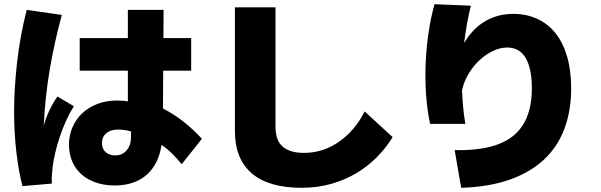

<svg xmlns="http://www.w3.org/2000/svg" viewBox="-20 -805 2860 913"><path d="M274 -734Q240 -609 217.5 -480Q195 -351 188 -206Q197 -243 215 -280.5Q233 -318 253 -346L331 -300Q311 -268 294.5 -231.5Q278 -195 265 -156.5Q252 -118 243 -80Q234 -42 230 -8Q228 12 226.5 30Q225 48 227 68L87 80Q69 14 58 -80Q47 -174 47 -275Q47 -382 61 -507Q75 -632 107 -758ZM756 -469 755 -289Q808 -262 855 -224.5Q902 -187 940 -145L844 -24Q823 -50 799 -74Q775 -98 748 -116Q742 -73 725 -37.5Q708 -2 680.5 23.5Q653 49 614 63Q575 77 525 77Q480 77 440.5 64.5Q401 52 371.5 27.5Q342 3 325 -33.5Q308 -70 308 -117Q308 -160 324 -198.5Q340 -237 370 -265.5Q400 -294 442.5 -310.5Q485 -327 538 -327Q569 -327 588 -323V-469H359V-624H588V-758H758L757 -624H889V-469ZM603 -180Q586 -185 569 -187Q552 -189 541 -189Q506 -189 485.5 -171.5Q465 -154 465 -125Q465 -97 482.5 -81.5Q500 -66 528 -66Q562 -66 582.5 -90.5Q603 -115 603 -154Z M1290 -770V-203Q1290 -137 1324.5 -107.5Q1359 -78 1425 -78Q1516 -78 1592 -131Q1668 -184 1714 -275L1847 -153Q1816 -102 1772.5 -58Q1729 -14 1674.5 18.5Q1620 51 1554.5 69.5Q1489 88 1414 88Q1258 88 1177.5 19.5Q1097 -49 1097 -183V-770Z M2025 -216Q2011 -283 2006 -355.5Q2001 -428 2004 -501.5Q2007 -575 2017.5 -647Q2028 -719 2046 -785L2219 -778Q2198 -692 2187 -600Q2226 -668 2286 -703.5Q2346 -739 2420 -739Q2484 -739 2535.5 -715Q2587 -691 2622.5 -646Q2658 -601 2677 -535Q2696 -469 2696 -385Q2696 -279 2664 -193Q2632 -107 2566.5 -46Q2501 15 2403 49.5Q2305 84 2173 88L2142 -91Q2332 -87 2420.5 -159Q2509 -231 2509 -385Q2509 -437 2500.5 -474Q2492 -511 2476.5 -534.5Q2461 -558 2439.5 -568.5Q2418 -579 2392 -579Q2360 -579 2326 -563.5Q2292 -548 2262 -520.5Q2232 -493 2209 -455.5Q2186 -418 2177 -375Q2179 -333 2182.5 -293.5Q2186 -254 2193 -216Z"/></svg>

Font: OA Gothic ExtraBold
Style: Regular
Weight: 800
Designer: Choi Chi-young, Lee Jaesang, Lee Juhyun, Han Dohee
Foundry: DDUNGSANG CORP.
Version: Version 1.000;Build 20210203